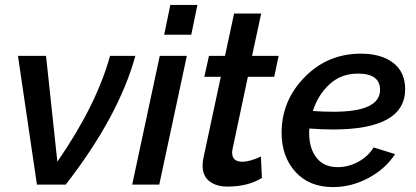

<svg xmlns="http://www.w3.org/2000/svg" viewBox="-20 -750 1689 780"><path d="M53 -523H167L213 -93Q372 -323 427 -523H530Q462 -277 247 0H130Z M672 -730H782L757 -609H647ZM629 -523H739L627 0H517Z M803 -78Q803 -95 807 -111L877 -438H810L829 -523H894L931 -695H1041L1004 -523H1112L1094 -438H987L925 -146Q923 -136 923 -131Q923 -93 964 -93Q995 -93 1040 -114L1044 -27Q987 8 904 8Q859 8 831 -13.5Q803 -35 803 -78Z M1333 -224Q1284 -224 1237 -228Q1236 -221 1236 -209Q1236 -148 1265.5 -109.5Q1295 -71 1352 -71Q1395 -71 1435 -92.5Q1475 -114 1498 -151L1585 -124Q1546 -64 1477 -27Q1408 10 1333 10Q1236 10 1180 -52Q1124 -114 1124 -211Q1124 -341 1217.5 -436.5Q1311 -532 1446 -532Q1529 -532 1577.5 -494.5Q1626 -457 1626 -388Q1626 -224 1333 -224ZM1434 -451Q1366 -451 1319 -408Q1272 -365 1251 -299Q1296 -296 1335 -296Q1524 -296 1524 -385Q1524 -451 1434 -451Z"/></svg>

Font: Raleway-v4020 SemiBold
Style: Italic
Weight: 600
Italic angle: -12°
Designer: Matt McInerney, Pablo Impallari, Rodrigo Fuenzalida
Foundry: Matt McInerney, Pablo Impallari, Rodrigo Fuenzalida
Version: Version 4.020;PS 004.020;hotconv 1.0.88;makeotf.lib2.5.64775